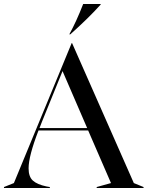

<svg xmlns="http://www.w3.org/2000/svg" viewBox="-35 -947 743 967"><path d="M-15 -5 35 -25 326 -730H328L639 -25L688 -5V0H452V-5L524 -25L409 -290H159Q109 -161 109 -99Q109 -57 130.5 -37.5Q152 -18 199 -8L216 -5V0H-15ZM404 -302 280 -589 176 -333 164 -302ZM384 -927H472V-924Q410 -855 319 -774H314Q349 -837 384 -927Z"/></svg>

Font: Nyght Serif
Style: Regular
Weight: 400
Designer: Maksym Kobuzan
Version: Version 0.410;July 4, 2025;FontCreator 15.0.0.2958 64-bit